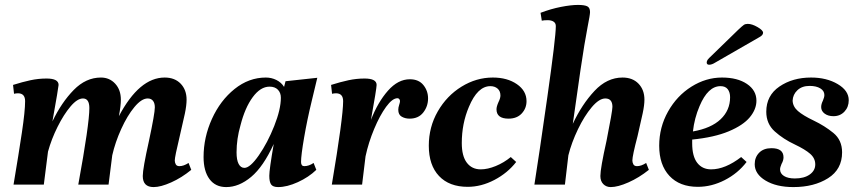

<svg xmlns="http://www.w3.org/2000/svg" viewBox="-20 -750 3478 780"><path d="M560 -35Q560 -65 585 -177Q609 -289 609 -314Q609 -331 601.5 -340.5Q594 -350 580 -350Q555 -350 526 -315Q497 -280 472.5 -226Q448 -172 436 -119L421 0H298Q343 -246 343 -311Q343 -350 317 -350Q294 -350 266.5 -317.5Q239 -285 214 -235Q189 -185 175 -134L158 0H35Q56 -125 69 -212Q82 -299 82 -339Q82 -371 53 -371Q45 -371 37 -369L33 -405Q71 -417 103.5 -424Q136 -431 169 -431Q218 -431 218 -405Q218 -397 193 -257Q230 -334 279.5 -384.5Q329 -435 390 -435Q425 -435 448 -410Q471 -385 471 -345Q471 -320 463 -278Q546 -435 649 -435Q690 -435 714 -410Q738 -385 738 -345Q738 -322 731 -288.5Q724 -255 710 -196Q690 -113 690 -98Q690 -90 694 -82.5Q698 -75 709 -75Q726 -75 746 -88L757 -60Q718 -28 675.5 -9Q633 10 604 10Q560 10 560 -35Z M807 -112Q807 -192 841 -267Q875 -342 933 -388.5Q991 -435 1060 -435Q1083 -435 1103 -425Q1123 -415 1134 -397L1140 -420L1269 -434L1246 -338Q1228 -264 1215.5 -191.5Q1203 -119 1203 -92Q1203 -75 1216 -75Q1235 -75 1254 -88L1265 -60Q1234 -30 1190 -10Q1146 10 1110 10Q1089 10 1081.5 -0.5Q1074 -11 1074 -36Q1074 -61 1092 -165Q1050 -73 1000.5 -31.5Q951 10 899 10Q855 10 831 -22.5Q807 -55 807 -112ZM1121 -353Q1121 -373 1109 -385.5Q1097 -398 1075 -398Q1038 -398 1006.5 -355Q975 -312 957 -241Q941 -186 941 -131Q941 -100 949.5 -84Q958 -68 973 -68Q996 -68 1031.5 -119Q1067 -170 1094 -238Q1121 -306 1121 -353Z M1374 -339Q1374 -371 1345 -371Q1337 -371 1329 -369L1325 -405Q1363 -417 1395.5 -424Q1428 -431 1461 -431Q1510 -431 1510 -405Q1510 -391 1487 -263Q1515 -335 1556 -381.5Q1597 -428 1645 -428Q1681 -428 1700 -404.5Q1719 -381 1719 -350Q1719 -318 1699.5 -293Q1680 -268 1644 -268Q1626 -268 1612 -276Q1598 -284 1598 -304Q1598 -313 1601.5 -323.5Q1605 -334 1605 -339Q1605 -344 1602 -347.5Q1599 -351 1595 -351Q1574 -351 1548.5 -316Q1523 -281 1500 -226Q1477 -171 1465 -115L1451 0H1328Q1374 -273 1374 -339Z M1722 -158Q1722 -234 1758.5 -297.5Q1795 -361 1855 -398Q1915 -435 1982 -435Q2041 -435 2080 -408Q2119 -381 2119 -339Q2119 -310 2099.5 -289Q2080 -268 2046 -268Q1997 -268 1997 -306Q1997 -317 2005 -335Q2013 -351 2013 -362Q2013 -380 2001.5 -390Q1990 -400 1972 -400Q1920 -400 1885 -316Q1856 -248 1856 -169Q1856 -116 1876.5 -89Q1897 -62 1933 -62Q1961 -62 1994 -75.5Q2027 -89 2055 -112L2077 -92Q2042 -47 1988.5 -19Q1935 9 1880 9Q1805 9 1763.5 -35Q1722 -79 1722 -158Z M2419 -35Q2419 -66 2444 -178Q2468 -299 2468 -316Q2468 -350 2439 -350Q2414 -350 2384 -314.5Q2354 -279 2328 -225Q2302 -171 2289 -119L2275 0H2151Q2169 -113 2203.5 -355.5Q2238 -598 2238 -644Q2238 -656 2229 -662Q2220 -668 2205 -668Q2190 -668 2181 -666L2176 -698Q2218 -714 2259 -722Q2300 -730 2328 -730Q2354 -730 2365.5 -724.5Q2377 -719 2377 -701Q2377 -690 2367 -640Q2355 -579 2338 -464L2307 -247Q2344 -326 2395 -380.5Q2446 -435 2509 -435Q2550 -435 2574 -410Q2598 -385 2598 -345Q2598 -323 2591 -290Q2584 -257 2570 -197Q2549 -117 2549 -98Q2549 -90 2553 -82.5Q2557 -75 2568 -75Q2585 -75 2605 -88L2616 -60Q2576 -28 2533 -9Q2490 10 2461 10Q2443 10 2431 -2Q2419 -14 2419 -35Z M2658 -158Q2658 -233 2694 -297Q2730 -361 2789 -398Q2848 -435 2913 -435Q2976 -435 3014.5 -409Q3053 -383 3053 -341Q3053 -306 3026 -273.5Q2999 -241 2940.5 -216.5Q2882 -192 2792 -183V-168Q2792 -115 2812.5 -88.5Q2833 -62 2869 -62Q2926 -62 2991 -112L3013 -92Q2978 -46 2924.5 -18.5Q2871 9 2815 9Q2741 9 2699.5 -35.5Q2658 -80 2658 -158ZM2946 -355Q2946 -375 2936.5 -387.5Q2927 -400 2907 -400Q2856 -400 2822 -319Q2801 -270 2795 -216Q2869 -229 2907.5 -265.5Q2946 -302 2946 -355ZM2851 -496Q2851 -502 2855 -507.5Q2859 -513 2871 -524L2979 -629Q2996 -645 3002 -649Q3008 -653 3018 -653Q3035 -653 3057.5 -640Q3080 -627 3080 -617Q3080 -607 3065 -599L2886 -496Q2872 -487 2861 -487Q2851 -487 2851 -496Z M3046 -83Q3046 -111 3064 -129.5Q3082 -148 3114 -148Q3163 -148 3163 -111Q3163 -98 3155 -84Q3149 -70 3149 -62Q3149 -45 3165 -35Q3181 -25 3209 -25Q3247 -25 3269.5 -41Q3292 -57 3292 -82Q3292 -107 3271.5 -125Q3251 -143 3209 -163Q3162 -185 3127.5 -216Q3093 -247 3093 -296Q3093 -362 3146.5 -398.5Q3200 -435 3275 -435Q3338 -435 3383 -408.5Q3428 -382 3428 -343Q3428 -315 3410.5 -296.5Q3393 -278 3366 -278Q3344 -278 3330 -288.5Q3316 -299 3316 -315Q3316 -327 3323 -341Q3329 -355 3329 -364Q3329 -381 3312.5 -391Q3296 -401 3269 -401Q3238 -401 3219.5 -383.5Q3201 -366 3200 -341Q3201 -317 3221.5 -299Q3242 -281 3286 -260Q3330 -239 3365.5 -210Q3401 -181 3401 -131Q3401 -62 3344 -26Q3287 10 3203 10Q3134 10 3090 -16.5Q3046 -43 3046 -83Z"/></svg>

Font: Unna
Style: Bold Italic
Weight: 700
Italic angle: -8.05°
Designer: Jorge de Buen Unna
Foundry: Omnibus-Type
Version: Version 2.008